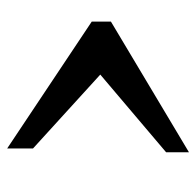

<svg xmlns="http://www.w3.org/2000/svg" viewBox="-26 -484 549 538"><g transform="rotate(90 249.0 -215.5)"><path d="M407.2 -435.5V-470L41 -251.3V-240.2V-208V-197.6L396.5 39.4V2.9V-24.4V-33L189.5 -221.5L407.2 -406V-415Z"/></g></svg>

Font: Bentham
Style: Bold
Weight: 700
Version: Version 002.001